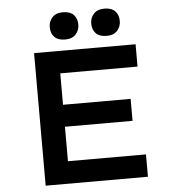

<svg xmlns="http://www.w3.org/2000/svg" viewBox="-59 -956 917 1010"><g transform="rotate(-5 399.0 -450.5)"><path d="M141 0V-700H677V-582H269V-118H681V0ZM207 -300V-416H626V-300ZM530 -757Q492 -757 473 -776.5Q454 -796 454 -829Q454 -858 473 -879.5Q492 -901 530 -901Q567 -901 586 -881.5Q605 -862 605 -829Q605 -800 586 -778.5Q567 -757 530 -757ZM310 -757Q273 -757 254 -776.5Q235 -796 235 -829Q235 -858 254 -879.5Q273 -901 310 -901Q348 -901 367 -881.5Q386 -862 386 -829Q386 -800 367 -778.5Q348 -757 310 -757Z"/></g></svg>

Font: Lexend Giga Medium
Style: Regular
Weight: 500
Designer: Bonnie Shaver-Troup, Thomas Jockin
Foundry: Lexend
Version: Version 1.007